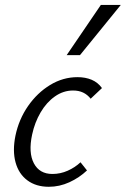

<svg xmlns="http://www.w3.org/2000/svg" viewBox="-20 -726 495 755"><path d="M172.1 8.5Q121.7 8.5 87.7 -16.8Q53.6 -42.1 41.2 -87.4Q28.7 -132.7 40.7 -192.4Q54.2 -256.9 90.3 -309Q126.5 -361 177 -391.8Q227.6 -422.6 284.7 -422.6Q316 -422.6 340.5 -412.3Q365 -401.9 381 -379.7L336.5 -337.8Q323.9 -353.9 306.8 -362Q289.7 -370.1 267.4 -370.1Q228.9 -370.1 195.8 -346.7Q162.7 -323.4 139.6 -283.9Q116.5 -244.5 106.3 -196.7Q91.1 -125.7 113.2 -83.8Q135.3 -41.9 186.1 -41.9Q217.3 -41.9 246.2 -54.7Q275.1 -67.5 296.6 -87.9L322.1 -55.8Q292 -27.3 253 -9.4Q213.9 8.5 172.1 8.5ZM242.1 -509.1 376.5 -706.5H454.9L294.4 -509.1Z"/></svg>

Font: Ysabeau
Style: Bold Italic
Weight: 700
Italic angle: -12°
Designer: Christian Thalmann (Catharsis Fonts)
Version: Version 2.002